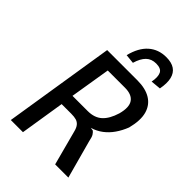

<svg xmlns="http://www.w3.org/2000/svg" viewBox="-265 -1039 1151 1151"><g transform="rotate(45 311.0 -463.0)"><path d="M51 0 163 -705H419Q489 -705 532.5 -678Q576 -651 590 -599.5Q604 -548 584 -470Q568 -429 545 -396Q522 -363 491.5 -340Q461 -317 423 -306L431 -305L443 -303Q451 -297 459 -285Q467 -273 473 -242L539 0H427L368 -222Q362 -246 351 -259.5Q340 -273 323.5 -278Q307 -283 281 -283H199L154 0ZM210 -364H339Q396 -364 430 -395Q464 -426 483 -489Q501 -556 478.5 -588.5Q456 -621 398 -621H252ZM326 -760 267 -766Q287 -846 332.5 -886Q378 -926 444 -926Q489 -926 515.5 -908Q542 -890 550.5 -854.5Q559 -819 549 -766L485 -760Q494 -807 482 -831.5Q470 -856 428 -856Q389 -856 364.5 -832Q340 -808 326 -760Z"/></g></svg>

Font: Nunito Sans 7pt Condensed SemiBold
Style: Italic
Weight: 600
Width: 3
Italic angle: -9°
Designer: Vernon Adams
Foundry: Vernon Adams
Version: Version 3.101;gftools[0.9.27]